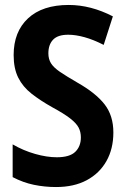

<svg xmlns="http://www.w3.org/2000/svg" viewBox="-20 -744 507 774"><path d="M437 -210Q437 -144 409 -94.5Q381 -45 329.5 -17.5Q278 10 206 10Q160 10 116.5 1Q73 -8 31 -30V-162Q74 -137 121.5 -123.5Q169 -110 209 -110Q261 -110 283.5 -132Q306 -154 306 -190Q306 -212 297 -229.5Q288 -247 263 -266.5Q238 -286 190 -312Q142 -339 107 -366.5Q72 -394 53.5 -431Q35 -468 35 -522Q35 -616 93 -670Q151 -724 257 -724Q346 -724 435 -678L398 -563Q357 -584 321 -594Q285 -604 255 -604Q213 -604 194 -584Q175 -564 175 -529Q175 -506 185.5 -489Q196 -472 221.5 -454.5Q247 -437 292 -411Q366 -369 401.5 -323.5Q437 -278 437 -210Z"/></svg>

Font: Noto Sans Armenian ExtraCondensed
Style: Bold
Weight: 700
Width: 2
Designer: Monotype Design Team
Foundry: Monotype Imaging Inc.
Version: Version 2.008; ttfautohint (v1.8.4.7-5d5b)